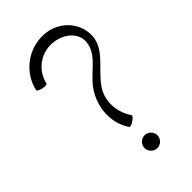

<svg xmlns="http://www.w3.org/2000/svg" viewBox="-249 -712 990 990"><g transform="rotate(-45 246.0 -217.0)"><path d="M111 -443C128 -521 199 -574 278 -569C349 -564 412 -517 408 -451C403 -364 309 -323 262 -252C207 -170 200 -64 254 17C257 22 271 18 285 8C300 -1 309 -13 306 -17C263 -81 256 -164 298 -228C349 -305 447 -355 452 -449C457 -545 380 -625 282 -631C172 -638 73 -564 49 -457C48 -451 61 -444 78 -440C95 -437 109 -438 111 -443ZM327 150C327 138 322 126 313 117C304 108 292 103 280 103C268 103 256 108 247 117C238 126 233 138 233 150C233 162 238 174 247 183C256 192 268 197 280 197C292 197 304 192 313 183C322 174 327 162 327 150Z"/></g></svg>

Font: Nupuram ExtraLight
Style: Regular
Weight: 200
Designer: Santhosh Thottingal (santhosh.thottingal@gmail.com)
Foundry: SMC
Version: Version 1.000